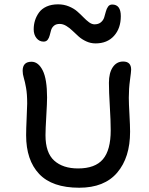

<svg xmlns="http://www.w3.org/2000/svg" viewBox="-20 -898 692 890"><path d="M182.1 -705.1Q162.1 -705.1 149.2 -721.2Q136.2 -737.3 136.2 -762.2Q136.2 -783.7 142.3 -803.2Q148.4 -822.8 160.9 -840.1Q173.3 -857.4 196 -867.7Q218.8 -877.9 249 -877.9Q275.9 -877.9 299.1 -868.4Q322.3 -858.9 337.9 -845.2Q353.5 -831.5 366.7 -817.9Q379.9 -804.2 392.8 -794.7Q405.8 -785.2 418 -785.2Q436.5 -785.2 447.8 -794.7Q459 -804.2 463.1 -817.6Q467.3 -831.1 470.7 -844.5Q474.1 -857.9 481 -867.4Q487.8 -877 500 -877Q540 -877 540 -823.2Q540 -766.6 508.5 -731.7Q477.1 -696.8 422.9 -696.8Q400.4 -696.8 380.1 -706.1Q359.9 -715.3 345 -728.5Q330.1 -741.7 316.4 -755.1Q302.7 -768.6 287.4 -777.8Q272 -787.1 256.8 -787.1Q239.7 -787.1 230 -778.6Q220.2 -770 216.8 -758.1Q213.4 -746.1 210.4 -734.1Q207.5 -722.2 200.9 -713.6Q194.3 -705.1 182.1 -705.1ZM347.2 -27.8Q221.7 -27.8 161.4 -91.8Q101.1 -155.8 101.1 -271Q101.1 -299.8 103.5 -350.6Q106 -401.4 106 -418Q106 -461.9 100.8 -490.7Q95.7 -519.5 90.3 -536.9Q85 -554.2 85 -569.8Q85 -611.8 126 -611.8Q157.7 -611.8 178 -571.5Q198.2 -531.2 198.2 -445.8Q198.2 -420.9 194.6 -360.1Q190.9 -299.3 190.9 -271Q190.9 -189.9 231.2 -153.6Q271.5 -117.2 341.8 -117.2Q420.9 -117.2 457 -159.7Q493.2 -202.1 493.2 -293.9Q493.2 -338.4 489 -405.8Q484.9 -473.1 484.9 -514.2Q484.9 -560.1 502.7 -586.4Q520.5 -612.8 550.8 -612.8Q587.9 -612.8 587.9 -575.2Q587.9 -565.9 582.5 -526.6Q577.1 -487.3 577.1 -444.8Q577.1 -419.4 580.1 -367.2Q583 -314.9 583 -287.1Q583 -168 523.4 -97.9Q463.9 -27.8 347.2 -27.8Z"/></svg>

Font: Shantell Sans Irregular Bouncy
Style: Regular
Weight: 400
Designer: Stephen Nixon, Anya Danilova, Shantell Martin
Foundry: Arrow Type
Version: Version 1.006;[9816181b4]